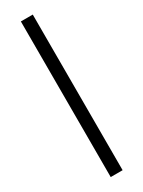

<svg xmlns="http://www.w3.org/2000/svg" viewBox="-201 -670 593 796"><g transform="rotate(-30 96.0 -272.5)"><path d="M68 -645H125V100H68Z"/></g></svg>

Font: Assistant SemiBold
Style: Regular
Weight: 600
Designer: Hebrew By Ben Nathan, Latin by Paul Hunt
Version: Version 2.001; ttfautohint (v1.6)